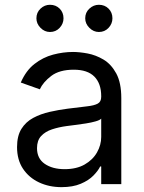

<svg xmlns="http://www.w3.org/2000/svg" viewBox="-20 -770 603 803"><path d="M237.3 12.7Q185.5 12.7 143.3 -7.1Q101.1 -26.9 76.2 -64.2Q51.3 -101.6 51.3 -154.8Q51.3 -201.7 69.6 -231Q87.9 -260.3 118.9 -276.9Q149.9 -293.5 187.3 -302Q224.6 -310.5 262.7 -315.4Q312.5 -321.8 343.5 -325.2Q374.5 -328.6 388.9 -336.7Q403.3 -344.7 403.3 -365.2V-367.7Q403.3 -420.4 374.8 -449.5Q346.2 -478.5 288.6 -478.5Q228.5 -478.5 194.3 -452.4Q160.2 -426.3 146.5 -396.5L66.9 -424.8Q88.4 -474.6 124 -502.4Q159.7 -530.3 201.9 -541.5Q244.1 -552.7 285.6 -552.7Q312 -552.7 346.2 -546.4Q380.4 -540 412.6 -521Q444.8 -502 466.1 -463.1Q487.3 -424.3 487.3 -359.4V0H403.3V-73.7H398.9Q390.6 -56.2 370.8 -35.9Q351.1 -15.6 317.9 -1.5Q284.7 12.7 237.3 12.7ZM250 -62.5Q299.8 -62.5 334 -82Q368.2 -101.6 385.7 -132.6Q403.3 -163.6 403.3 -197.3V-273.9Q397.9 -267.6 380.1 -262.5Q362.3 -257.3 339.1 -253.7Q315.9 -250 293.9 -247.3Q272 -244.6 258.3 -242.7Q225.6 -238.3 197.5 -229Q169.4 -219.7 152.1 -201.2Q134.8 -182.6 134.8 -150.4Q134.8 -106.9 167.2 -84.7Q199.7 -62.5 250 -62.5ZM189 -636.2Q166.5 -636.2 149.4 -653.6Q132.3 -670.9 132.3 -693.4Q132.3 -717.8 149.4 -733.9Q166.5 -750 189 -750Q213.4 -750 229.5 -733.9Q245.6 -717.8 245.6 -693.4Q245.6 -670.9 229.5 -653.6Q213.4 -636.2 189 -636.2ZM393.6 -636.2Q371.1 -636.2 353.8 -653.6Q336.4 -670.9 336.4 -693.4Q336.4 -717.8 353.8 -733.9Q371.1 -750 393.6 -750Q418 -750 434.1 -733.9Q450.2 -717.8 450.2 -693.4Q450.2 -670.9 434.1 -653.6Q418 -636.2 393.6 -636.2Z"/></svg>

Font: Sahel VF Regular
Style: Regular
Weight: 400
Foundry: Saber Rastikerdar (saber.rastikerdar@gmail.com)
Version: Version 3.4.0